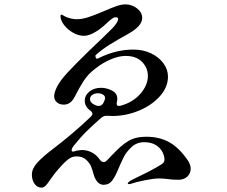

<svg xmlns="http://www.w3.org/2000/svg" viewBox="-20 -811 1040 879"><path d="M853 -39Q853 -17 837.5 -2.5Q822 12 796 12Q780 12 768.5 11Q757 10 750 9Q728 6 708 6Q684 6 642 14.5Q600 23 581 30Q576 32 571 32Q565 32 565 28V27Q566 25 572 20Q578 15 585 12Q665 -26 705 -50Q720 -58 726.5 -64.5Q733 -71 733 -80Q733 -96 724 -114.5Q715 -133 694 -146.5Q673 -160 640 -160Q606 -160 582 -137.5Q558 -115 546.5 -92Q535 -69 515 -22Q501 9 488 22Q475 35 454 35Q424 35 409 -11Q403 -35 396.5 -50Q390 -65 374 -80Q358 -95 330 -95Q309 -95 292 -81.5Q275 -68 260 -51Q245 -34 239 -27Q231 -18 211 10Q198 30 189 39Q180 48 170 48Q151 48 138.5 31Q126 14 126 -12Q126 -39 151 -66.5Q176 -94 221 -128Q317 -201 396 -277Q403 -284 403 -290Q403 -298 392 -306Q368 -323 368 -351Q368 -374 389 -391.5Q410 -409 443 -409Q468 -409 492.5 -396.5Q517 -384 517 -359Q517 -352 516 -349L514 -337Q514 -326 524 -326Q529 -326 532 -327Q588 -342 622.5 -381.5Q657 -421 657 -463Q657 -501 630 -528Q603 -555 555 -555Q524 -555 486.5 -539Q449 -523 418 -498Q384 -473 364 -442Q344 -411 322 -368Q304 -332 272 -332Q252 -332 240 -343Q228 -354 228 -371Q228 -384 236.5 -404Q245 -424 263 -448Q298 -494 450 -638L494 -681Q521 -710 521 -724Q521 -732 509 -732Q502 -732 493.5 -726Q485 -720 470 -706Q440 -678 419 -666Q388 -647 364 -647Q339 -647 314 -661.5Q289 -676 273 -697Q257 -718 257 -737Q257 -744 261 -744Q264 -744 271 -739.5Q278 -735 283 -733Q310 -723 331 -723Q356 -723 385 -732.5Q414 -742 456 -760Q492 -776 514.5 -783.5Q537 -791 554 -791Q584 -791 607.5 -772.5Q631 -754 631 -728Q631 -692 567 -656Q516 -628 481 -606Q446 -584 417 -558V-555Q417 -548 420 -544Q423 -540 432 -545Q510 -584 591 -584Q635 -584 671 -567Q707 -550 728 -521.5Q749 -493 749 -460Q749 -412 712 -370.5Q675 -329 616 -304.5Q557 -280 494 -280Q480 -280 472 -281H467Q456 -281 445 -273Q406 -239 377.5 -211Q349 -183 317 -143Q308 -131 308 -124Q308 -114 320 -118Q338 -124 357 -124Q380 -124 401.5 -112.5Q423 -101 437 -80Q445 -69 455 -69Q462 -69 470 -77L490 -98Q513 -122 530 -137.5Q547 -153 567 -165Q600 -185 649 -185Q711 -185 756.5 -159Q802 -133 841 -75Q853 -56 853 -39ZM423 -327Q426 -326 432 -326Q444 -326 451 -336Q461 -353 461 -363Q461 -373 450.5 -378.5Q440 -384 428 -384Q413 -384 402.5 -376.5Q392 -369 392 -357Q392 -338 423 -327Z"/></svg>

Font: Shippori Mincho B1 SemiBold
Style: Regular
Weight: 600
Designer: FONTDASU
Foundry: FONTDASU / Google Inc. / but / Adobe
Version: Version 3.110; ttfautohint (v1.8.3)